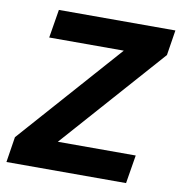

<svg xmlns="http://www.w3.org/2000/svg" viewBox="-79 -779 802 852"><g transform="rotate(10 321.5 -352.5)"><path d="M6 0 24 -115 433 -577H97L118 -705H643L625 -591L215 -128H566L545 0Z"/></g></svg>

Font: Winston
Style: Bold Italic
Weight: 700
Italic angle: -9°
Designer: Original fonts by Vernon Adams / Changes by Cristiano Sobral
Foundry: Original fonts by Vernon Adams / Changes by Cristiano Sobral
Version: Version 2.503;July 17, 2020;FontCreator 13.0.0.2655 64-bit